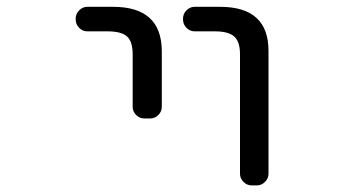

<svg xmlns="http://www.w3.org/2000/svg" viewBox="-20 -567 1040 566"><path d="M237.3 -474.6Q223.6 -474.6 213.4 -484.9Q203.1 -495.1 203.1 -509.8V-511.7Q203.1 -526.4 213.4 -536.6Q223.6 -546.9 237.3 -546.9H313.5Q456.1 -546.9 457 -417V-252Q457 -238.3 446.8 -228Q436.5 -217.8 422.9 -217.8H405.3Q391.6 -217.8 381.3 -228Q371.1 -238.3 371.1 -252V-407.2Q371.1 -444.3 354.5 -459.5Q337.9 -474.6 296.9 -474.6ZM553.7 -474.6Q540 -474.6 529.8 -484.9Q519.5 -495.1 519.5 -509.8V-511.7Q519.5 -526.4 529.8 -536.6Q540 -546.9 553.7 -546.9H628.9Q771.5 -546.9 771.5 -417V-54.7Q771.5 -41 761.2 -30.8Q751 -20.5 737.3 -20.5H721.7Q708 -20.5 697.8 -30.8Q687.5 -41 687.5 -54.7V-407.2Q687.5 -444.3 670.4 -459.5Q653.3 -474.6 613.3 -474.6Z"/></svg>

Font: Rounded-L Mgen+ 2m regular
Style: Regular
Weight: 400
Designer: [Source Han Sans]
Ryoko NISHIZUKA  (kana & ideographs); Paul D. Hunt (Latin, Greek & Cyrillic); Wenlong ZHANG  (bopomofo
Version: Version 1.059.20150602